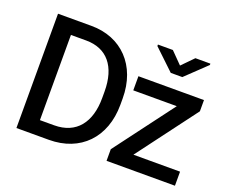

<svg xmlns="http://www.w3.org/2000/svg" viewBox="-119 -932 1334 1122"><g transform="rotate(20 547.5 -370.5)"><path d="M276.9 0C471.7 0 599.6 -130.9 599.6 -335.4V-375C599.6 -579.1 470.2 -710.9 283.2 -710.9H75.2V0ZM188.5 -620.1H283.2C412.6 -620.1 486.3 -532.7 486.3 -376V-335.4C486.3 -184.6 414.6 -90.3 276.9 -90.3H188.5ZM1061 -87.4H771L1049.3 -458.5V-528.3H641.6V-440.4H912.1L635.7 -72.3V0H1061ZM778.3 -741.2H685.5V-731.9L812.5 -611.3H884.3L1011.7 -732.9V-741.2H918.5L848.6 -669.9Z"/></g></svg>

Font: Bert Sans Medium
Style: Regular
Weight: 500
Designer: Christian Robertson (Google), Cristiano Sobral
Foundry: Google, Cristiano Sobral
Version: Version 3.101